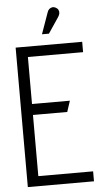

<svg xmlns="http://www.w3.org/2000/svg" viewBox="-59 -923 525 960"><g transform="rotate(-5 203.0 -442.5)"><path d="M266 -834Q272 -843 273.5 -851.5Q275 -860 271.5 -868Q268 -876 259 -881Q250 -886 241.5 -885Q233 -884 226 -878Q219 -872 216 -862L178 -755H213ZM41 0H373V-50H98V-357H270L288 -412H98V-648H375V-700H41Z"/></g></svg>

Font: Advent Pro
Style: Regular
Weight: 400
Designer: VivaRado, Andreas Kalpakidis
Foundry: VivaRado, Andreas Kalpakidis
Version: Version 3.000